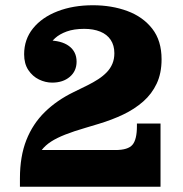

<svg xmlns="http://www.w3.org/2000/svg" viewBox="-20 -712 698 732"><path d="M56 -32Q56 -116 80.5 -178Q105 -240 151 -285Q197 -330 261 -361L314 -387Q336 -398 354.5 -410Q373 -422 387 -436.5Q401 -451 408.5 -469Q416 -487 416 -509L596 -486Q596 -433 577.5 -393.5Q559 -354 526 -325Q493 -296 450 -275.5Q407 -255 357 -240L307 -225Q262 -212 229 -199Q196 -186 174.5 -172Q153 -158 139 -140L56 0ZM56 0V-32L139 -140H592V0ZM420 -140Q468 -140 485 -160Q502 -180 502 -231V-241H592V-140ZM179 -397Q153 -397 128.5 -409Q104 -421 88 -445Q72 -469 72 -505Q72 -562 106 -604Q140 -646 199.5 -669Q259 -692 334 -692Q406 -692 465.5 -670Q525 -648 560.5 -602.5Q596 -557 596 -486L416 -509Q416 -539 402 -560Q388 -581 362 -591.5Q336 -602 301 -602Q262 -602 234.5 -592Q207 -582 190 -566.5Q173 -551 163 -532L160 -558Q214 -558 243 -536.5Q272 -515 272 -477Q272 -441 246 -419Q220 -397 179 -397Z"/></svg>

Font: Montagu Slab
Style: Bold
Weight: 700
Designer: Florian Karsten
Foundry: Florian Karsten
Version: Version 1.000